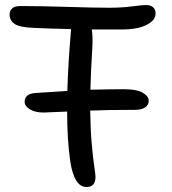

<svg xmlns="http://www.w3.org/2000/svg" viewBox="-20 -731 683 764"><path d="M153.8 -283.2Q119.1 -283.2 98.6 -296.1Q78.1 -309.1 78.1 -325.2Q78.1 -356.9 118.2 -360.8Q238.8 -368.7 248 -369.1Q251 -476.6 262.2 -606Q262.2 -612.3 263.2 -615.2Q169.9 -617.2 113.8 -620.1Q58.6 -622.1 38.3 -635.7Q18.1 -649.4 18.1 -673.8Q18.1 -688.5 28.6 -697.8Q39.1 -707 61 -707Q141.6 -707 248.5 -703.6Q355.5 -700.2 415 -700.2Q464.4 -700.2 505.4 -705.6Q546.4 -710.9 561 -710.9Q579.6 -710.9 589.4 -701.9Q599.1 -692.9 599.1 -678.2Q599.1 -656.7 579.3 -641.8Q559.6 -627 530.8 -620.4Q502 -613.8 467.8 -613.8H345.2Q350.1 -585 347.2 -538.1Q341.3 -445.3 339.8 -374Q427.7 -376 473.1 -376Q523.9 -376 547.9 -362.1Q571.8 -348.1 571.8 -330.1Q571.8 -313.5 557.6 -303.7Q543.5 -293.9 517.1 -293.9Q409.2 -293.9 338.9 -291Q339.8 -217.3 345 -159.2Q350.1 -101.1 355 -69.6Q359.9 -38.1 359.9 -26.9Q359.9 13.2 324.2 13.2Q275.4 13.2 259.8 -87.9Q247.1 -173.3 247.1 -287.1Q161.1 -283.2 153.8 -283.2Z"/></svg>

Font: Shantell Sans Normal
Style: Regular
Weight: 400
Designer: Stephen Nixon, Anya Danilova, Shantell Martin
Foundry: Arrow Type
Version: Version 1.006;[559af2be0]